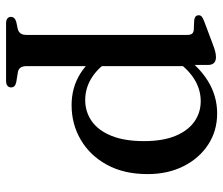

<svg xmlns="http://www.w3.org/2000/svg" viewBox="-72 -448 754 649"><g transform="rotate(90 304.5 -123.0)"><path d="M199 -450.5V-389.5L203 -380.5V163.5Q203 177 208 184Q213 191 223 193L257 198.5Q266.5 200.5 270.8 205Q275 209.5 275 216.5Q275 224 269.2 228.5Q263.5 233 252 233H59Q47.5 233 42 228.5Q36.5 224 36.5 216.5Q36.5 210 40.8 205.5Q45 201 53.5 198.5L77.5 193.5Q87 191 92.2 184.2Q97.5 177.5 97.5 163.5V-379Q97.5 -390.5 93.5 -395.5Q89.5 -400.5 81 -401.5L47 -403Q38.5 -404.5 34.8 -408.2Q31 -412 31 -417.5Q31 -424 35.2 -428Q39.5 -432 51 -436.5L129.5 -466Q145 -472 154.8 -474.2Q164.5 -476.5 172.5 -476.5Q186 -476.5 192.5 -469.5Q199 -462.5 199 -450.5ZM178 -331 161.5 -357Q200 -415.5 251.2 -448Q302.5 -480.5 363 -480.5Q422 -480.5 468.2 -450.2Q514.5 -420 541.2 -367Q568 -314 568 -245.5Q568 -166 536.8 -108.5Q505.5 -51 452.5 -19.8Q399.5 11.5 335 11.5Q275.5 11.5 228.5 -17.8Q181.5 -47 153 -101L178 -126.5Q204 -81.5 240 -58Q276 -34.5 317.5 -34.5Q357 -34.5 388.5 -56.2Q420 -78 438.2 -122.2Q456.5 -166.5 456.5 -233Q456.5 -296.5 439 -339Q421.5 -381.5 391 -403.2Q360.5 -425 321.5 -425Q280.5 -425 244.2 -401.5Q208 -378 178 -331Z"/></g></svg>

Font: Fraunces 10pt
Style: Regular
Weight: 400
Version: Version 1.000;[b76b70a41]